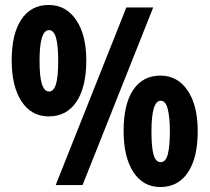

<svg xmlns="http://www.w3.org/2000/svg" viewBox="-20 -744 843 772"><path d="M176 -724Q245 -724 286 -664Q327 -604 327 -501Q327 -394 287.5 -335Q248 -276 176 -276Q106 -276 66.5 -336.5Q27 -397 27 -501Q27 -608 66 -666Q105 -724 176 -724ZM596 -714 312 0H204L488 -714ZM177 -623Q139 -623 139 -499Q139 -436 148.5 -406Q158 -376 177 -376Q196 -376 205 -405.5Q214 -435 214 -499Q214 -563 205 -593Q196 -623 177 -623ZM625 -440Q694 -440 734.5 -380Q775 -320 775 -217Q775 -109 735.5 -50.5Q696 8 625 8Q555 8 516 -52.5Q477 -113 477 -217Q477 -325 515.5 -382.5Q554 -440 625 -440ZM626 -339Q589 -339 589 -215Q589 -152 597.5 -122Q606 -92 626 -92Q647 -92 655 -125Q663 -158 663 -215Q663 -272 654.5 -305.5Q646 -339 626 -339Z"/></svg>

Font: Noto Sans Myanmar UI ExtraCondensed ExtraBold
Style: Regular
Weight: 800
Width: 2
Designer: Monotype Design Team
Foundry: Monotype Imaging Inc.
Version: Version 2.103; ttfautohint (v1.8.4.7-5d5b)